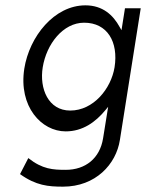

<svg xmlns="http://www.w3.org/2000/svg" viewBox="-20 -502 547 719"><path d="M226 -10C290 -10 338 -45 375 -90L385 -102L366 16C354 91 300 134 226 134C179 134 139 132 86 90L55 150C115 193 161 197 216 197C338 197 415 113 429 22L507 -471H448L435 -389L428 -401C404 -445 365 -482 300 -482C183 -482 90 -365 71 -245C49 -103 135 -10 226 -10ZM295 -417C382 -417 424 -345 409 -250C396 -170 330 -88 243 -88C161 -88 127 -170 140 -250C154 -337 216 -417 295 -417Z"/></svg>

Font: Charger Pro
Style: LitNarObl
Weight: 300
Designer: Jasper
Foundry: Cannot Into Space Fonts
Version: Version 1.09